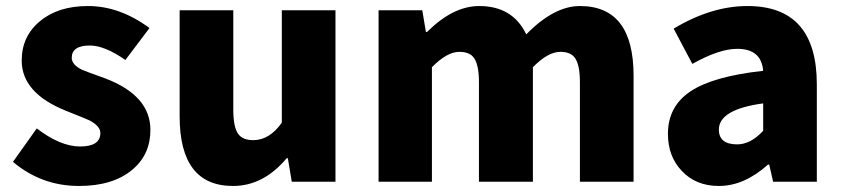

<svg xmlns="http://www.w3.org/2000/svg" viewBox="-20 -603 2795 637"><path d="M23 -66 102 -177Q180 -117 246 -117Q313 -117 313 -162Q313 -184 278 -203Q268 -208 200 -235Q52 -294 52 -402Q52 -483 113 -533Q173 -583 272 -583Q377 -583 476 -510L396 -404Q327 -452 278 -452Q218 -452 218 -411Q218 -389 251 -372Q262 -367 329 -343Q479 -286 479 -172Q479 -90 419 -40Q355 14 242 14Q118 14 23 -66Z M576 -217V-569H754V-239Q754 -182 770 -159Q785 -138 820 -138Q874 -138 915 -196V-569H1093V0H948L935 -78H931Q854 14 753 14Q576 14 576 -217Z M1236 -569H1381L1393 -497H1397Q1483 -583 1570 -583Q1681 -583 1726 -489Q1818 -583 1904 -583Q2082 -583 2082 -352V0H1904V-330Q1904 -387 1888 -410Q1874 -431 1839 -431Q1798 -431 1748 -380V0H1569V-330Q1569 -387 1553 -410Q1539 -431 1504 -431Q1463 -431 1413 -380V0H1236Z M2241 -37Q2196 -85 2196 -159Q2196 -250 2271 -300Q2346 -350 2512 -368Q2506 -441 2426 -441Q2366 -441 2277 -391L2215 -508Q2340 -583 2460 -583Q2690 -583 2690 -323V0H2545L2532 -57H2528Q2449 14 2365 14Q2288 14 2241 -37ZM2512 -169V-260Q2365 -240 2365 -173Q2365 -124 2426 -124Q2470 -124 2512 -169Z"/></svg>

Font: KaiGen Gothic KR Heavy
Style: Heavy
Weight: 900
Designer: Ryoko NISHIZUKA  (kana & ideographs); Paul D. Hunt (Latin, Greek & Cyrillic); Wenlong ZHANG  (bopomofo); Sandoll Communi
Foundry: Adobe Systems Incorporated
Version: Version 1.002 March 28, 2018